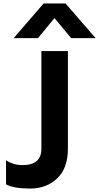

<svg xmlns="http://www.w3.org/2000/svg" viewBox="-20 -1052 569 1103"><path d="M14.6 6.8V-130.9Q57.6 -103.5 109.4 -103.5Q217.8 -103.5 217.8 -197.3V-758.8H370.1V-197.3Q370.1 -85.9 308.6 -27.3Q247.1 31.2 152.8 31.2Q58.6 31.2 14.6 6.8ZM58.6 -833 230.5 -1032.2H356.4L529.3 -833H388.7L293 -948.2L198.2 -833Z"/></svg>

Font: GenEi M Gothic v2 Bold
Style: Regular
Weight: 700
Version: Version 2.0